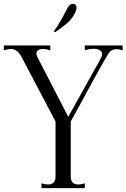

<svg xmlns="http://www.w3.org/2000/svg" viewBox="-50 -976 656 996"><path d="M199 -19Q238 -19 238 -60V-346L62 -680Q51 -701 37.5 -711.5Q24 -722 5 -722Q-5 -722 -30 -715V-740H211V-715Q187 -722 174 -722Q158 -722 148.5 -716Q139 -710 139 -698Q139 -689 144 -680L304 -370L463 -655L475 -678Q480 -687 480 -696Q480 -709 467 -716Q454 -723 434 -723Q414 -723 390 -715V-740H586V-715Q568 -721 554 -721Q528 -721 514 -700Q468 -625 398 -494Q346 -397 317 -346V-60Q317 -19 356 -19Q371 -19 390 -25V0H165V-25Q185 -19 199 -19ZM291 -917Q293 -920 298.5 -931.5Q304 -943 311.5 -949.5Q319 -956 329 -956Q347 -956 347 -936Q347 -926 340 -910Q326 -882 307 -864Q288 -846 266 -830.5Q244 -815 236 -809L229 -813Q263 -861 291 -917Z"/></svg>

Font: Viaoda Libre
Style: Regular
Weight: 400
Designer: Gydient
Version: Version 2.000